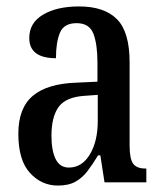

<svg xmlns="http://www.w3.org/2000/svg" viewBox="-20 -567 505 597"><path d="M160 10Q109 10 73 -29.5Q37 -69 37 -151Q37 -231 82 -269Q127 -307 218 -310L283 -313V-373Q283 -429 270.5 -462Q258 -495 218 -495Q179 -495 166.5 -465.5Q154 -436 154 -386Q71 -386 71 -449Q71 -496 114 -521.5Q157 -547 226 -547Q304 -547 343.5 -507.5Q383 -468 383 -373V-115Q383 -73 394 -58Q405 -43 432 -43H435V0H305L292 -84H285Q268 -56 252 -35Q236 -14 214.5 -2Q193 10 160 10ZM194 -46Q235 -46 259.5 -87Q284 -128 284 -191V-272L242 -269Q184 -265 162 -234Q140 -203 140 -145Q140 -99 153 -72.5Q166 -46 194 -46Z"/></svg>

Font: Noto Serif Hebrew ExtraCondensed Medium
Style: Regular
Weight: 500
Width: 2
Designer: Monotype Design Team
Foundry: Monotype Imaging Inc.
Version: Version 2.004; ttfautohint (v1.8.4.7-5d5b)